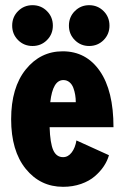

<svg xmlns="http://www.w3.org/2000/svg" viewBox="-20 -710 490 741"><path d="M27 -611Q27 -644.5 49.8 -667.2Q72.5 -690 105.5 -690Q138.5 -690 161.2 -667.2Q184 -644.5 184 -611Q184 -578 161.2 -555.2Q138.5 -532.5 105.5 -532.5Q72.5 -532.5 49.8 -555.2Q27 -578 27 -611ZM324 -532.5Q291.5 -532.5 268.8 -555.2Q246 -578 246 -611Q246 -644.5 268.8 -667.2Q291.5 -690 324 -690Q357 -690 379.8 -667.2Q402.5 -644.5 402.5 -611Q402.5 -578 379.8 -555.2Q357 -532.5 324 -532.5ZM400.5 -111Q394.5 -89.5 381 -69Q367.5 -48.5 346.2 -30Q325 -11.5 293 -0.2Q261 11 223.5 11Q135.5 11 79.2 -58.5Q23 -128 23 -250Q23 -372 79.5 -442Q136 -512 222 -512Q312.5 -512 365.2 -436Q418 -360 418 -219H171.5Q173.5 -157.5 185.5 -130.5Q197.5 -103.5 223.5 -103.5Q243 -103.5 256.8 -121.8Q270.5 -140 275 -168ZM224.5 -401Q183.5 -401 174 -315.5H272.5Q272.5 -330 270.2 -343.8Q268 -357.5 263 -371Q258 -384.5 248 -392.8Q238 -401 224.5 -401Z"/></svg>

Font: League Mono Condensed
Style: Bold
Weight: 700
Width: 1
Designer: Tyler Finck
Foundry: The League of Moveable Type / Tyler Finck
Version: Version 2.210